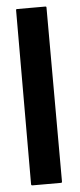

<svg xmlns="http://www.w3.org/2000/svg" viewBox="-52 -725 313 755"><g transform="rotate(-5 105.0 -348.0)"><path d="M45 0Q40 0 40 -5L41 -692Q41 -696 45 -696H157Q161 -696 161 -692L162 -5Q162 0 158 0Z"/></g></svg>

Font: Staatliches
Style: Regular
Weight: 400
Designer: Brian LaRossa & Erica Carras
Foundry: Type Brut Foundry
Version: Version 1.000; ttfautohint (v1.8.2) -l 8 -r 50 -G 200 -x 14 